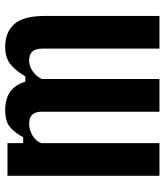

<svg xmlns="http://www.w3.org/2000/svg" viewBox="34 -684 649 758"><g transform="rotate(-90 359.0 -304.5)"><path d="M44.5 0V-600H173.5V-538H196.5Q215.5 -572.5 237.8 -590.8Q260 -609 304 -609Q346.5 -609 374.8 -590.5Q403 -572 416 -529.5H437Q456.5 -564 482.8 -586.5Q509 -609 553 -609Q611.5 -609 643.5 -573Q675.5 -537 675.5 -453V0H546.5V-463.5Q546.5 -490 534.5 -502.2Q522.5 -514.5 498.5 -514.5Q477.5 -514.5 457 -500.2Q436.5 -486 426.5 -464.5V0H297.5V-463.5Q297.5 -490 285.8 -502.2Q274 -514.5 249.5 -514.5Q227.5 -514.5 205 -502Q182.5 -489.5 173.5 -467V0Z"/></g></svg>

Font: Big Shoulders Display Thin ExtraBold
Style: Regular
Weight: 800
Version: Version 2.002